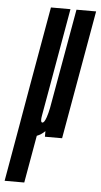

<svg xmlns="http://www.w3.org/2000/svg" viewBox="-131 -636 467 891"><g transform="rotate(5 103.0 -190.0)"><path d="M-74.5 220 -26 -56.5Q-25.5 -61 -24.5 -65.5Q-12 -136 4.5 -232L69.5 -600H160.5L95.5 -230.5Q78 -131.5 72 -98Q66.5 -68.5 74 -65Q75 -64.5 76.5 -64.5Q85.5 -64.5 94.5 -91Q101 -110 106 -135L188.5 -600H280L174 0H94V-26Q76 -8.5 56 -1L17 220Z"/></g></svg>

Font: Anybody UltraCondensed Medium
Style: Italic
Weight: 500
Width: 1
Italic angle: -10°
Designer: Tyler Finck
Foundry: Etcetera Type Company
Version: Version 1.010; ttfautohint (v1.8.3) -l 8 -r 50 -G 200 -x 14 